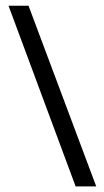

<svg xmlns="http://www.w3.org/2000/svg" viewBox="-20 -663 371 683"><path d="M10.3 -642.6H81.5L322.3 0H249Z"/></svg>

Font: Khula Regular
Style: Regular
Weight: 400
Designer: Erin McLaughlin, Steve Matteson
Version: Version 1.000;PS 1.0;hotconv 1.0.72;makeotf.lib2.5.5900